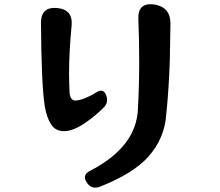

<svg xmlns="http://www.w3.org/2000/svg" viewBox="-20 -821 1040 909"><path d="M390 42Q368 7 406 -12Q627 -126 633 -307Q639 -415 639 -527Q639 -581 638 -632Q637 -683 635 -731Q632 -810 709 -800Q787 -788 787 -710Q786 -620 784 -536Q782 -475 778 -411Q774 -347 767 -278Q759 -165 682 -79Q612 0 453 63Q413 78 390 42ZM283 -200Q243 -200 222 -232Q201 -264 192 -318Q176 -417 174 -713Q174 -790 251 -783Q326 -776 319 -700Q307 -573 307 -476Q307 -453 307.5 -432Q308 -411 309 -392Q309 -347 336 -345Q361 -345 400 -364Q411 -369 420 -374Q429 -379 438 -385Q469 -403 482 -372Q496 -337 471 -312Q451 -292 430 -274.5Q409 -257 386 -241Q327 -200 283 -200Z"/></svg>

Font: MaokenZhuyuanTi
Style: Regular
Weight: 400
Designer: Fontworks Inc & LongZhuTi team: ZERO子、时光羊、荆南、频凡、刘鹏、Little White Dog、帆影Magmeta、奈白不弍、白日月球、ChaoTawei、雨三（排名不分先后）
Version: Version 1.000; 20230222